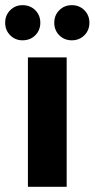

<svg xmlns="http://www.w3.org/2000/svg" viewBox="-43 -723 366 743"><path d="M65 0V-501H215V0ZM44 -567Q16 -567 -3.5 -586.5Q-23 -606 -23 -635Q-23 -664 -3.5 -683.5Q16 -703 44 -703Q74 -703 93.5 -683.5Q113 -664 113 -635Q113 -606 93.5 -586.5Q74 -567 44 -567ZM235 -567Q206 -567 186.5 -586.5Q167 -606 167 -635Q167 -664 186.5 -683.5Q206 -703 235 -703Q264 -703 283.5 -683.5Q303 -664 303 -635Q303 -606 283.5 -586.5Q264 -567 235 -567Z"/></svg>

Font: DM Sans 17pt Black
Style: Regular
Weight: 900
Version: Version 4.004;gftools[0.9.30]